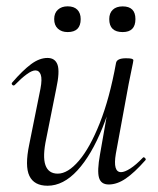

<svg xmlns="http://www.w3.org/2000/svg" viewBox="-20 -580 505 613"><path d="M131.8 13Q89 13 73.9 -18.3Q58.8 -49.6 73.4 -119L109.2 -297Q115 -327.6 110.1 -341.4Q105.2 -355.2 93 -355.2Q82.2 -355.2 65.2 -342.8Q48.2 -330.4 27.4 -309Q23.4 -305 19.4 -309Q15.4 -313 19.4 -317Q52.2 -355 79 -375Q105.8 -395 131.6 -395Q156 -395 163.7 -373.2Q171.4 -351.4 159.6 -297L127.8 -138Q115.4 -80.4 125 -53Q134.6 -25.6 164.4 -25.6Q196.6 -25.6 231.9 -66.8Q267.2 -108 298.6 -187.1Q330 -266.2 350.4 -378.8L362.8 -377.8Q343 -261.4 307.6 -173.2Q272.2 -85 227.2 -36Q182.2 13 131.8 13ZM327.2 9Q302.4 9 296.1 -12.7Q289.8 -34.4 299.2 -86.6L350.4 -378.8Q353 -394 382.4 -394Q396.8 -394 401.3 -392.2Q405.8 -390.4 405.8 -387.6Q405.8 -384.4 400.8 -361.2Q395.8 -338 390.8 -312L349.8 -89Q340 -30.4 366.4 -30.4Q378 -30.4 396.1 -42Q414.2 -53.6 435.6 -76Q438.6 -80 443 -75.5Q447.4 -71 443.6 -67.8Q409.2 -28.8 381.5 -9.9Q353.8 9 327.2 9ZM196 -477.6Q176.6 -477.6 164.8 -488.5Q153 -499.4 153 -519Q153 -538.2 164.8 -549Q176.6 -559.8 196 -559.8Q216.2 -559.8 226.9 -549Q237.6 -538.2 237.6 -519Q237.6 -477.6 196 -477.6ZM371.6 -477.6Q328.8 -477.6 328.8 -519Q328.8 -538.2 340.1 -548.9Q351.4 -559.6 371.6 -559.6Q412.4 -559.6 412.4 -519Q412.4 -477.6 371.6 -477.6Z"/></svg>

Font: Cormorant Garamond Light
Style: Italic
Weight: 300
Italic angle: -10°
Designer: Christian Thalmann (Catharsis Fonts)
Foundry: Catharsis Fonts
Version: Version 4.001